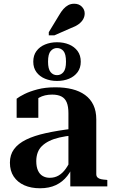

<svg xmlns="http://www.w3.org/2000/svg" viewBox="-20 -997 607 1027"><path d="M372 -309 371 -273Q330 -269 298 -261.5Q266 -254 243 -242.5Q220 -231 204.5 -216Q189 -201 181.5 -180.5Q174 -160 174 -135Q174 -105 183 -85Q192 -65 208.5 -55.5Q225 -46 246 -46Q273 -46 294 -58.5Q315 -71 331.5 -94Q348 -117 360 -146L378 -130Q365 -88 340 -56Q315 -24 279 -7Q243 10 194 10Q146 10 110 -6Q74 -22 53.5 -52.5Q33 -83 33 -127Q33 -169 55 -199Q77 -229 119.5 -250Q162 -271 225.5 -285Q289 -299 372 -309ZM356 0V-96L346 -93V-391Q346 -427 337 -449Q328 -471 308.5 -481Q289 -491 259 -491Q218 -491 189 -474.5Q160 -458 144 -433Q146 -447 149 -457.5Q152 -468 157.5 -475Q163 -482 170 -486.5Q177 -491 185 -493V-367H69V-469Q83 -480 111 -494Q139 -508 180.5 -519Q222 -530 276 -530Q326 -530 366 -520Q406 -510 435 -489Q464 -468 479.5 -435.5Q495 -403 495 -358V-66Q495 -54 502 -47.5Q509 -41 521 -38.5Q533 -36 550 -35L554 -34V0ZM237 -667Q237 -628 250.5 -611.5Q264 -595 285 -595Q306 -595 319.5 -611.5Q333 -628 333 -667Q333 -708 319.5 -724Q306 -740 285 -740Q265 -740 251 -724Q237 -708 237 -667ZM412 -667Q412 -634 395 -611Q378 -588 349.5 -576Q321 -564 285 -564Q250 -564 221 -576Q192 -588 175 -611Q158 -634 158 -667Q158 -701 175 -724Q192 -747 221 -759Q250 -771 285 -771Q321 -771 349.5 -759Q378 -747 395 -724Q412 -701 412 -667ZM295 -914 241 -825V-808H271L360 -847Q385 -856 401 -868Q417 -880 425 -894.5Q433 -909 433 -925Q433 -946 417.5 -961.5Q402 -977 377 -977Q359 -977 345 -969.5Q331 -962 319 -948.5Q307 -935 295 -914Z"/></svg>

Font: Roboto Serif 144pt SemiBold
Style: Regular
Weight: 600
Version: Version 1.008